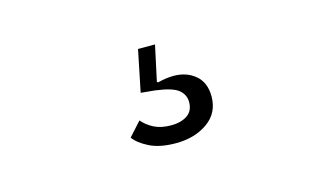

<svg xmlns="http://www.w3.org/2000/svg" viewBox="-42 -111 685 415"><g transform="rotate(-15 300.0 96.0)"><path d="M311 205Q275 205 252 193.5Q229 182 219 168L247 137Q257 149 272.5 157Q288 165 311 165Q333 165 347 155.5Q361 146 361 126Q361 110 348 99Q335 88 296 83L265 80L284 -13H322L305 66L307 68Q327 63 343 63Q372 63 391.5 79.5Q411 96 411 127Q411 164 382 184.5Q353 205 311 205Z"/></g></svg>

Font: IBM Plex Thai Light
Style: Regular
Weight: 300
Designer: Mike Abbink, Paul van der Laan, Pieter van Rosmalen, Ben Mitchell, Mark Frömberg
Foundry: Bold Monday
Version: Version 1.0